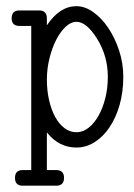

<svg xmlns="http://www.w3.org/2000/svg" viewBox="-20 -464 427 612"><path d="M52.2 127.9H103H159.2C175.8 127.9 184.1 119.6 184.1 103C184.1 86.4 175.8 78.1 159.2 78.1H129.4V-42C154.8 -9.8 186.2 6.3 223.6 6.3C244.1 6.3 263.5 0.6 281.7 -11C300 -22.5 315.8 -38.4 329.3 -58.6C342.9 -78.8 353.5 -102.5 361.3 -129.9C369.1 -157.2 373 -186.8 373 -218.8C373 -248 368.6 -276.2 359.6 -303.2C350.7 -330.2 339.1 -354.2 325 -375.2C310.8 -396.2 294.8 -413 277.1 -425.5C259.4 -438.1 241.5 -444.3 223.6 -444.3C188.2 -444.3 156.7 -424 129.4 -383.3V-405.8C129.4 -422.4 121.1 -430.7 104.5 -430.7H42C25.4 -430.7 17.1 -422.4 17.1 -405.8C17.1 -389.5 25.4 -381.3 42 -381.3H79.6V78.1H52.2C36 78.1 27.8 86.4 27.8 103C27.8 119.6 36 127.9 52.2 127.9ZM289.6 -340.3C312.3 -303.9 323.7 -263.3 323.7 -218.8C323.7 -195 321 -172.4 315.7 -151.1C310.3 -129.8 303.1 -111.1 293.9 -95C284.8 -78.9 274.3 -66.1 262.2 -56.6C250.2 -47.2 237.3 -42.5 223.6 -42.5C210 -42.5 197.3 -46.8 185.8 -55.4C174.2 -64 164.3 -75.9 156 -91.1C147.7 -106.2 141.2 -124 136.5 -144.5C131.8 -165 129.4 -187 129.4 -210.4C129.4 -232.9 132.1 -255.1 137.5 -277.1C142.8 -299.1 149.9 -318.8 158.7 -336.2C167.5 -353.6 177.6 -367.7 189 -378.4C200.4 -389.2 211.9 -394.5 223.6 -394.5C245.1 -394.5 267.1 -376.5 289.6 -340.3Z"/></svg>

Font: Nathan
Style: Regular
Weight: 400
Designer: Peter Wiegel
Foundry: Peter Wiegel
Version: Version 1.001 2009